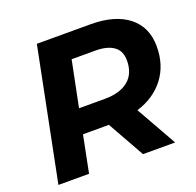

<svg xmlns="http://www.w3.org/2000/svg" viewBox="-123 -830 981 960"><g transform="rotate(-20 367.5 -350.0)"><path d="M29 0 169 -700H454Q584 -700 656 -643Q728 -586 728 -483Q728 -384 675 -314.5Q622 -245 528 -216L650 0H479L369 -196H231L192 0ZM257 -325H394Q475 -325 519.5 -361.5Q564 -398 564 -468Q564 -519 529.5 -543.5Q495 -568 433 -568H306Z"/></g></svg>

Font: Montserrat
Style: Bold Italic
Weight: 700
Italic angle: -11.3°
Designer: Julieta Ulanovsky
Foundry: Julieta Ulanovsky
Version: Version 9.000; ttfautohint (v1.8.4.7-5d5b)